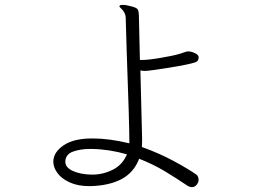

<svg xmlns="http://www.w3.org/2000/svg" viewBox="-20 -754 1040 785"><path d="M198 -93V-96Q200 -133 241 -160.5Q282 -188 358 -188Q427 -188 509 -168Q509 -245 498 -544L494 -680Q494 -692 488 -703Q485 -710 476.5 -718Q468 -726 468 -728L469 -730Q470 -734 482 -734Q496 -734 517 -728Q538 -723 543 -715.5Q548 -708 548 -683L552 -509H566Q587 -509 637.5 -517.5Q688 -526 715 -534Q744 -544 747 -544Q762 -544 776.5 -537Q791 -530 792 -522V-518Q792 -504 778 -499Q751 -490 670 -477Q589 -464 572 -464Q564 -464 554 -466L561 -188Q561 -166 560 -153Q630 -128 689.5 -96Q749 -64 783 -40Q792 -33 792 -18Q792 -13 790 -8Q786 1 779.5 6Q773 11 765 11Q755 11 746 5Q697 -28 652 -55Q607 -82 549 -105Q527 -48 476.5 -21.5Q426 5 350 7H345Q298 7 264.5 -8.5Q231 -24 214.5 -47Q198 -70 198 -93ZM354 -40H357Q401 -40 441 -60Q481 -80 499 -123Q426 -144 355 -145H348Q308 -145 278 -134Q248 -123 247 -93Q247 -69 278 -55Q309 -41 354 -40Z"/></svg>

Font: JyunsaiKaai Light
Style: Regular
Weight: 300
Designer: Fontworks Inc.
Version: Version 0.030;April 7, 2024;FontCreator 14.0.0.2901 64-bit